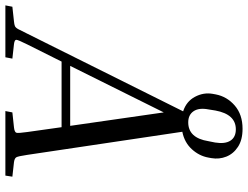

<svg xmlns="http://www.w3.org/2000/svg" viewBox="-170 -798 922 714"><g transform="rotate(90 291.0 -441.0)"><path d="M152 -26 147 0H-46L-41 -26L14 -32Q25 -33 31 -35.5Q37 -38 42.5 -48Q48 -58 59 -81L348 -661Q311 -673 294 -705Q277 -737 283 -771L285 -782Q293 -824 326.5 -853Q360 -882 413 -882Q454 -882 480 -865Q506 -848 516.5 -821.5Q527 -795 522 -766L520 -755Q514 -721 489 -693.5Q464 -666 424 -658L510 -81Q515 -47 519 -40.5Q523 -34 537 -32L591 -26L587 0H347L352 -26L408 -32Q425 -34 427.5 -40.5Q430 -47 425 -81L407 -209H163L99 -81Q82 -47 82 -40.5Q82 -34 98 -32ZM389 -680Q447 -680 459 -755L464 -780Q470 -817 457 -837Q444 -857 415 -857Q359 -857 345 -781L341 -756Q334 -720 347.5 -700Q361 -680 389 -680ZM179 -241H402L352 -589Z"/></g></svg>

Font: Inria Serif
Style: Italic
Weight: 400
Italic angle: -10°
Designer: Black Foundry Team
Foundry: Black Foundry
Version: Version 1.000; ttfautohint (v1.8.3)